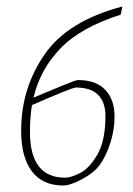

<svg xmlns="http://www.w3.org/2000/svg" viewBox="-20 -561 409 590"><path d="M83 -261Q133 -282 173 -298.5Q213 -315 220 -315Q275 -315 303.5 -285Q332 -255 332 -203Q332 -161 318.5 -120Q305 -79 285 -52Q267 -29 231.5 -10Q196 9 174 9Q111 9 78 -34.5Q45 -78 45 -160Q45 -289 116.5 -393Q188 -497 356 -541L351 -516Q228 -477 165.5 -412Q103 -347 83 -261ZM78 -238Q72 -198 72 -156Q72 -15 180 -15Q198 -15 226.5 -29.5Q255 -44 279.5 -86.5Q304 -129 304 -205Q304 -246 282 -269Q260 -292 213 -292Q202 -292 78 -238Z"/></svg>

Font: Grenze Thin
Style: Italic
Weight: 250
Italic angle: -10°
Designer: Renata Polastri
Foundry: Omnibus-Type
Version: Version 1.002; ttfautohint (v1.8)